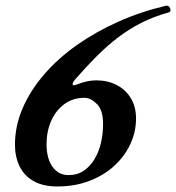

<svg xmlns="http://www.w3.org/2000/svg" viewBox="-20 -658 636 693"><path d="M187 15Q135 15 101 -4.5Q67 -24 50.5 -58Q34 -92 34 -136Q34 -203 61.5 -267Q89 -331 139 -389Q189 -447 257 -495Q325 -543 406.5 -579.5Q488 -616 578 -637Q589 -640 594 -628Q599 -616 588 -613Q534 -598 489 -575Q444 -552 405 -522Q366 -492 328.5 -454.5Q291 -417 251 -371Q246 -365 244 -361Q242 -357 242 -355Q242 -350 247 -350Q249 -350 252.5 -351.5Q256 -353 260 -354Q296 -368 327 -368Q368 -368 400.5 -351.5Q433 -335 452 -304Q471 -273 471 -230Q471 -182 450.5 -138Q430 -94 392.5 -59.5Q355 -25 302.5 -5Q250 15 187 15ZM227 -26Q259 -26 282 -41.5Q305 -57 321 -83.5Q337 -110 344.5 -143Q352 -176 352 -211Q352 -261 329.5 -283Q307 -305 285 -305Q243 -305 212 -282Q181 -259 164.5 -221Q148 -183 148 -138Q148 -86 169.5 -56Q191 -26 227 -26Z"/></svg>

Font: Junicode VF
Style: Italic
Weight: 400
Italic angle: -11°
Designer: Peter S. Baker
Version: Version 2.209